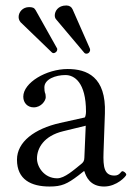

<svg xmlns="http://www.w3.org/2000/svg" viewBox="-20 -671 494 701"><path d="M288 -46C294 -26 309 10 360 10C407 10 441 -28 441 -33C441 -40 431 -46 427 -46C421 -46 418 -30 398 -30C361 -30 356 -60 358 -115L363 -257C368 -391 297 -419 227 -419C149 -419 65 -369 65 -318C65 -295 81 -279 103 -279C131 -279 147 -304 147 -316C147 -323 146 -329 144 -333C143 -336 142 -342 142 -352C142 -382 183 -397 219 -397C251 -397 294 -371 294 -263C294 -256 292 -243 289 -242L199 -222C106 -201 42 -153 42 -88C42 -15 94 10 161 10C205 10 225 1 267 -31L286 -46ZM293 -212 288 -95C288 -83 283 -77 275 -71C250 -51 216 -20 189 -20C141 -20 115 -62 115 -92C115 -130 140 -175 211 -192ZM222 -651C191 -651 180 -629 180 -615C180 -610 181 -604 186 -599L288 -478C290 -476 292 -475 295 -475C306 -475 309 -485 309 -488C309 -489 309 -491 308 -494L245 -637C241 -646 233 -651 222 -651ZM86 -645C63 -645 48 -627 48 -609C48 -603 50 -596 55 -590L169 -480C171 -478 173 -477 176 -477C179 -477 189 -481 189 -491C189 -492 189 -494 188 -495L110 -634C105 -643 98 -645 86 -645Z"/></svg>

Font: Libertinus Serif Display
Style: Regular
Weight: 400
Designer: Philipp H. Poll, Khaled Hosny
Foundry: Caleb Maclennan
Version: Version 7.050;RELEASE